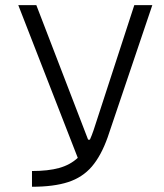

<svg xmlns="http://www.w3.org/2000/svg" viewBox="-20 -713 626 733"><path d="M102.1 0V-60.1Q164.1 -60.1 206.1 -71.8Q248 -83.5 276.9 -110.4L49.8 -693.4H118.7L316.4 -179.7H323.2Q330.6 -196.3 337.4 -216.3L492.7 -693.4H561.5L391.1 -189Q366.2 -118.7 330.6 -77.1Q294.9 -35.6 240 -17.8Q185.1 0 102.1 0Z"/></svg>

Font: CaskaydiaCove NFP Light
Style: Regular
Weight: 300
Designer: Aaron Bell
Foundry: Saja Typeworks
Version: Version 2111.001; VTT 6.35;Nerd Fonts 3.1.1